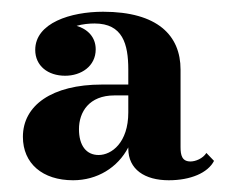

<svg xmlns="http://www.w3.org/2000/svg" viewBox="-20 -783 405 327"><path d="M344.5 -509 331.5 -522.5C325.5 -513 313 -508 304.5 -508C290 -508 287.5 -518.5 287.5 -532.5V-664.5C287.5 -722.5 248.5 -763 155.5 -763C100.5 -763 40 -744 40 -698C40 -671 61.5 -654 91 -654C118 -654 143 -670 143 -699C143 -720 129 -733.5 110.5 -739C121 -742 132 -743 141 -743C189 -743 198.5 -708 198.5 -664.5V-639H153.5C68.5 -639 19 -603.5 19 -550C19 -504.5 52.5 -476 104.5 -476C145.5 -476 180.5 -497.5 198.5 -532V-530C198.5 -494.5 226.5 -476 267.5 -476C304.5 -476 334 -488.5 344.5 -509ZM148 -519C127 -519 114.5 -535 114.5 -563C114.5 -592 131.5 -620.5 175 -620.5H198.5V-591.5C198.5 -540 170 -519 148 -519Z"/></svg>

Font: Bodoni* 06
Style: Bold
Weight: 700
Version: Version 2.2